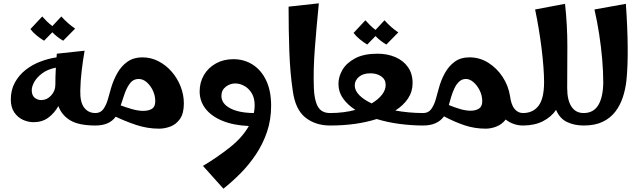

<svg xmlns="http://www.w3.org/2000/svg" viewBox="-20 -755 3859 1155"><path d="M182 -20Q149 -20 117.5 -34.5Q86 -49 65.5 -79.5Q45 -110 45 -156Q45 -214 69.5 -258.5Q94 -303 134 -334.5Q174 -366 223 -384.5Q272 -403 320 -410Q321 -420 322 -432L489 -450Q479 -394 471.5 -331Q464 -268 463 -211Q461 -141 486 -108Q511 -75 554 -75L574 -38L554 0Q455 0 403.5 -30.5Q352 -61 331 -117Q308 -75 271 -47.5Q234 -20 182 -20ZM229 -153Q262 -153 287.5 -180.5Q313 -208 313 -245Q313 -296 316 -348Q266 -338 234 -314Q202 -290 186.5 -262.5Q171 -235 171 -212Q171 -182 188 -167.5Q205 -153 229 -153ZM245 -510Q222 -524 200 -542Q178 -560 163 -580L234 -656Q248 -640 263 -625.5Q278 -611 295 -598L349 -656Q368 -635 387.5 -617.5Q407 -600 432 -583L360 -510Q343 -520 326 -533Q309 -546 295 -561Z M937 19Q866 19 799 -3.5Q732 -26 676 -53Q638 0 554 0V-75Q585 -75 602 -99Q619 -123 629 -157.5Q639 -192 648 -225Q662 -273 686 -315.5Q710 -358 747 -384Q784 -410 836 -410Q888 -410 933.5 -386.5Q979 -363 1013.5 -323Q1048 -283 1067 -233.5Q1086 -184 1086 -133Q1086 -73 1063 -40Q1040 -7 1005.5 6Q971 19 937 19ZM814 -280Q782 -280 762.5 -254.5Q743 -229 730 -192Q717 -155 706 -121Q738 -109 774.5 -98.5Q811 -88 842 -88Q874 -88 894 -100.5Q914 -113 914 -146Q914 -180 899.5 -210.5Q885 -241 862.5 -260.5Q840 -280 814 -280Z M1324 380 1201 243Q1288 191 1363 131.5Q1438 72 1477 3Q1384 -1 1317.5 -28.5Q1251 -56 1216 -101.5Q1181 -147 1181 -205Q1181 -260 1207 -304Q1233 -348 1279 -373.5Q1325 -399 1384 -399Q1449 -399 1500.5 -366Q1552 -333 1581.5 -270.5Q1611 -208 1611 -119Q1611 -34 1586 39Q1561 112 1519.5 174Q1478 236 1427 287.5Q1376 339 1324 380ZM1312 -178Q1312 -132 1364 -104Q1416 -76 1507 -75Q1512 -98 1512 -121Q1512 -165 1494.5 -194Q1477 -223 1450 -238Q1423 -253 1395 -253Q1364 -253 1338 -233Q1312 -213 1312 -178Z M1966 0Q1877 0 1816.5 -48.5Q1756 -97 1741 -210Q1725 -318 1720.5 -446Q1716 -574 1716 -715L1898 -735Q1884 -594 1874 -464Q1864 -334 1868 -228Q1870 -155 1891.5 -115Q1913 -75 1966 -75L1986 -38Z M1966 0V-75Q2008 -75 2046.5 -80Q2085 -85 2118 -94Q2072 -123 2044 -162.5Q2016 -202 2016 -251Q2016 -294 2040.5 -335.5Q2065 -377 2117 -404.5Q2169 -432 2251 -432Q2310 -432 2358 -411.5Q2406 -391 2434 -351.5Q2462 -312 2462 -255Q2462 -204 2434.5 -162.5Q2407 -121 2358 -90Q2397 -83 2439.5 -79Q2482 -75 2526 -75L2546 -38L2526 0Q2457 0 2384 -9.5Q2311 -19 2246 -39Q2124 0 1966 0ZM2114 -241Q2114 -211 2141 -183Q2168 -155 2216 -133Q2256 -157 2278 -185.5Q2300 -214 2300 -244Q2300 -277 2273.5 -295.5Q2247 -314 2208 -314Q2164 -314 2139 -292.5Q2114 -271 2114 -241ZM2189 -487Q2166 -501 2144 -519Q2122 -537 2107 -557L2178 -633Q2192 -617 2207 -602.5Q2222 -588 2239 -575L2293 -633Q2312 -612 2331.5 -594.5Q2351 -577 2376 -560L2304 -487Q2287 -497 2270 -510Q2253 -523 2239 -538Z M2902 19Q2834 19 2772.5 -2Q2711 -23 2651 -55Q2611 0 2526 0V-75Q2557 -75 2574 -98.5Q2591 -122 2601 -156Q2611 -190 2619 -221Q2632 -271 2655.5 -314Q2679 -357 2715 -383.5Q2751 -410 2804 -410Q2866 -410 2917.5 -377.5Q2969 -345 3003.5 -292.5Q3038 -240 3048 -178Q3055 -124 3075.5 -99.5Q3096 -75 3126 -75L3146 -38L3126 0Q3098 0 3071.5 -9Q3045 -18 3022 -36Q3000 -7 2967 6Q2934 19 2902 19ZM2783 -280Q2759 -280 2742 -264Q2725 -248 2713.5 -223.5Q2702 -199 2694 -172Q2686 -145 2680 -123Q2714 -109 2748 -99Q2782 -89 2812 -89Q2841 -89 2861 -101.5Q2881 -114 2881 -146Q2881 -180 2866 -210.5Q2851 -241 2828.5 -260.5Q2806 -280 2783 -280Z M3126 0V-75Q3186 -75 3219.5 -118.5Q3253 -162 3253 -262Q3253 -300 3249 -353.5Q3245 -407 3237.5 -467Q3230 -527 3220 -586.5Q3210 -646 3199 -698L3379 -732Q3393 -605 3393 -478Q3393 -351 3392 -225Q3392 -153 3417.5 -114Q3443 -75 3491 -75L3511 -38L3491 0Q3435 0 3391 -21Q3347 -42 3325 -94Q3297 -52 3246.5 -26Q3196 0 3126 0Z M3491 0V-75Q3550 -75 3579 -122.5Q3608 -170 3609 -260Q3609 -323 3602.5 -399Q3596 -475 3584 -552Q3572 -629 3556 -698L3745 -732Q3755 -588 3756 -470Q3757 -352 3748 -268Q3742 -216 3726 -168Q3710 -120 3680.5 -82Q3651 -44 3605 -22Q3559 0 3491 0Z"/></svg>

Font: Marhey SemiBold
Style: Regular
Weight: 600
Designer: Nur Syamsi & Bustanul Arifin
Foundry: Namelatype
Version: Version 1.000; ttfautohint (v1.8.4.7-5d5b)